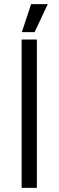

<svg xmlns="http://www.w3.org/2000/svg" viewBox="-20 -912 284 932"><path d="M212 -892H131L86 -756H148ZM85 0H159V-720H85Z"/></svg>

Font: Fixel Text Regular
Style: Regular
Weight: 400
Width: 4
Designer: AlfaBravo + MacPaw
Foundry: Kyrylo Tkachov, Marchela Mozhyna, Serhii Makarenko, Maria Weinstein, Zakhar Kryvoshyya
Version: Version 1.211